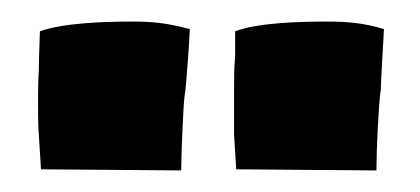

<svg xmlns="http://www.w3.org/2000/svg" viewBox="-20 -679 389 178"><path d="M148 -522C148 -535 150 -582 151 -589C153 -600 156 -650 156 -652C134 -658 120 -659 103 -659C79 -659 39 -658 17 -650C17 -645 16 -626 16 -614C15 -602 15 -563 16 -554L18 -522H22L148 -521ZM329 -522C329 -540 331 -583 333 -596C333 -601 336 -653 336 -652C317 -658 300 -659 283 -659C258 -659 219 -658 198 -650V-626C197 -618 197 -607 197 -594V-554L199 -522H203L329 -521Z"/></svg>

Font: Londrina Solid CC
Style: CC
Weight: 400
Designer: Marcelo Magalhaes
Foundry: Tipos Pereira
Version: Version 1.003;FEAKit 1.0